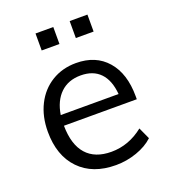

<svg xmlns="http://www.w3.org/2000/svg" viewBox="-132 -810 809 914"><g transform="rotate(-20 272.0 -353.0)"><path d="M499 -254H130Q131 -158 174.5 -109Q218 -60 301 -60Q389 -60 463 -119L490 -60Q457 -29 405.5 -11Q354 7 300 7Q182 7 115 -62.5Q48 -132 48 -253Q48 -330 78 -389.5Q108 -449 162 -482Q216 -515 285 -515Q385 -515 442 -449.5Q499 -384 499 -269ZM133 -307H426Q420 -378 384.5 -415Q349 -452 286 -452Q223 -452 183.5 -414Q144 -376 133 -307ZM153 -713H243V-627H153ZM326 -713H416V-627H326Z"/></g></svg>

Font: Muli-Regular
Style: Regular
Weight: 400
Version: Version 2.000